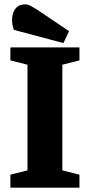

<svg xmlns="http://www.w3.org/2000/svg" viewBox="-20 -867 415 887"><path d="M28 0V-60L107 -80V-568L28 -588V-648H347V-588L268 -568V-80L347 -60V0ZM273 -668 44 -729Q34 -756 36 -783.5Q38 -811 53 -829Q68 -847 97 -847Q109 -847 124 -838.5Q139 -830 152 -822L299 -723Z"/></svg>

Font: Faustina Light ExtraBold
Style: Regular
Weight: 800
Version: Version 1.200